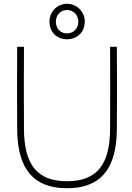

<svg xmlns="http://www.w3.org/2000/svg" viewBox="-20 -981 700 1017"><path d="M107 -733H71C70 -535 70 -495 71 -297C72 -76 166 16 335 16C504 16 598 -76 599 -297C600 -495 600 -535 599 -733H563C564 -535 564 -495 563 -296C562 -113 496 -21 335 -21C174 -21 108 -113 107 -296C106 -495 106 -535 107 -733ZM242 -867C242 -808 284 -773 335 -773C386 -773 429 -808 429 -867C429 -920 386 -961 335 -961C284 -961 242 -920 242 -867ZM276 -866C276 -899 298 -928 335 -928C371 -928 395 -899 395 -866C395 -832 371 -804 335 -804C298 -804 276 -832 276 -866Z"/></svg>

Font: Kreadon Extra Light
Style: Regular
Weight: 200
Designer: kohakuno
Foundry: StudioGnu
Version: Version 1.000;Glyphs 3.1.2 (3151)